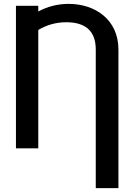

<svg xmlns="http://www.w3.org/2000/svg" viewBox="-20 -757 684 980"><path d="M584.5 203.1V-503.9C584.5 -657 465.6 -737.2 330.3 -737.2C272 -737.2 219.1 -722.3 175.4 -698.2V-727.3H61.4V0H175.4V-604C217.3 -629.3 265.6 -643.5 317.8 -643.5C414.1 -643.5 468.8 -600.9 468.8 -503.9V203.1Z"/></svg>

Font: Magic Ui Pro Medium
Style: Regular
Weight: 500
Designer: Stefan Endress, Andreas Faust
Version: Version 1.000;FEAKit 1.0